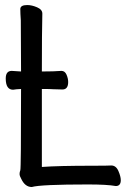

<svg xmlns="http://www.w3.org/2000/svg" viewBox="-20 -731 540 766"><path d="M106.9 15.1Q80.1 15.1 64.9 -17.1Q58.1 -28.8 58.1 -36.9Q58.1 -44.9 61 -51.5Q64 -58.1 64 -376Q43 -375 32.2 -373Q2.9 -373 2.9 -418Q2.9 -448.2 26.9 -448.2L64 -445.8L63 -649.9Q61 -678.2 61 -694.8Q61 -710.9 88.9 -710.9Q106.9 -710.9 127.9 -701.9Q148.9 -692.9 148.9 -676.8Q147 -603 147 -445.8Q195.8 -445.8 225.1 -448.2Q238.8 -448.2 245.4 -433.1Q252 -418 252 -403.8Q252 -374 229 -374Q209 -374 191.9 -375Q184.1 -376 147 -376V-64.9Q212.9 -69.8 349.1 -69.8Q411.1 -69.8 423.8 -70.8Q442.9 -70.8 452.4 -48.8Q461.9 -26.9 461.9 -12.2Q461.9 11.2 441.9 11.2Q407.2 4.9 331.1 4.9Q142.1 4.9 106.9 15.1Z"/></svg>

Font: LXGW WenKai Mono GB Screen
Style: Regular
Weight: 400
Monospace: yes
Designer: LXGW / Fontworks Inc.
Foundry: LXGW / Fontworks Inc.
Version: Version 1.510;January 18,2025